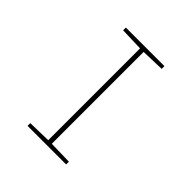

<svg xmlns="http://www.w3.org/2000/svg" viewBox="-193 -850 986 986"><g transform="rotate(45 300.0 -357.0)"><path d="M160 0V-20L287 -23V-690L160 -694V-714H440V-694L313 -690V-23L440 -20V0Z"/></g></svg>

Font: Noto Sans Mono Thin
Style: Regular
Weight: 100
Designer: Monotype Design Team
Foundry: Monotype Imaging Inc.
Version: Version 2.014